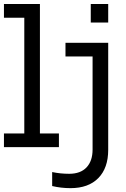

<svg xmlns="http://www.w3.org/2000/svg" viewBox="-20 -745 640 972"><path d="M527.8 13.7Q527.8 105.5 477.8 156.5Q427.7 207.5 336.9 207.5Q289.1 207.5 244.1 196.8V126Q285.6 134.8 330.1 134.8Q387.7 134.8 418.2 102.3Q448.7 69.8 448.7 12.2V-459H311.5V-528.3H527.8ZM439.5 -630.9V-724.6H527.8V-630.9ZM182.1 -69.3H278.3V0H0V-69.3H103V-655.3H0V-724.6H182.1Z"/></svg>

Font: Courier New
Style: Regular
Weight: 400
Designer: Steve Matteson
Foundry: Ascender Corporation
Version: Version 2.00.3